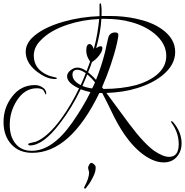

<svg xmlns="http://www.w3.org/2000/svg" viewBox="-20 -768 1100 1142"><path d="M954 198Q885 198 808 132Q718 54 643 -105Q634 -124 620.5 -151.5Q607 -179 588 -215H571Q398 141 172 141Q93 141 47 90Q1 39 1 -42Q1 -127 51 -192Q103 -262 188 -262Q212 -262 233.5 -248Q255 -234 255 -212Q255 -207 252 -205L242 -225Q233 -243 199 -243Q126 -243 79 -168Q38 -103 38 -26Q38 41 69 82Q104 129 168 129Q292 129 409 -38Q441 -84 468.5 -129.5Q496 -175 518 -220Q503 -223 488.5 -227.5Q474 -232 460 -237Q407 -126 337 -35Q237 97 158 97Q148 97 148 90Q148 85 158.5 83Q169 81 193 75Q264 47 344 -62Q373 -102 399.5 -147Q426 -192 450 -242Q379 -275 379 -314Q379 -334 399.5 -350Q420 -366 440 -366Q465 -366 495 -345L516 -402Q493 -434 493 -467Q493 -506 513 -506Q527 -506 538 -477Q551 -524 558.5 -568.5Q566 -613 570 -655Q473 -651 384 -622Q332 -605 291 -581.5Q250 -558 221 -527Q181 -487 181 -437Q181 -354 271 -318Q278 -316 288 -313Q298 -310 312 -307Q318 -306 318 -302Q318 -298 310 -298H308Q277 -298 248 -312Q219 -326 191 -349Q133 -398 133 -460Q133 -504 169 -541Q231 -603 358 -639Q459 -668 572 -672V-740Q572 -748 578 -748Q581 -748 581 -743Q586 -714 584 -673H632Q674 -673 713 -669Q752 -665 789 -657Q835 -647 873 -632Q911 -617 942 -595Q1022 -539 1022 -459Q1022 -381 945 -319Q885 -271 796 -244Q755 -231 709 -224Q663 -217 613 -215L748 -32Q795 31 833 71Q871 111 897 129Q950 165 986 165Q1043 165 1043 89Q1043 21 1000 -38Q997 -43 997 -44Q997 -47 1000 -47Q1005 -47 1011 -40Q1060 18 1060 85Q1060 133 1031 165.5Q1002 198 954 198ZM595 -239Q703 -239 790 -262Q863 -283 910 -321Q969 -369 969 -435Q969 -509 900 -567Q843 -614 762 -636Q724 -647 684 -651.5Q644 -656 603 -656H583Q581 -616 573 -572.5Q565 -529 552 -482Q569 -493 579 -493Q589 -493 589 -482Q589 -462 568 -436Q558 -423 547.5 -414Q537 -405 527 -399Q522 -384 516.5 -369Q511 -354 504 -338Q515 -329 527 -318Q539 -307 551 -293Q583 -372 605 -459Q608 -473 612.5 -494.5Q617 -516 624 -544Q633 -575 665 -575Q684 -575 684 -560Q684 -555 682 -543Q680 -531 676 -512Q661 -447 638.5 -381.5Q616 -316 587 -249ZM460 -262Q468 -279 475.5 -297Q483 -315 490 -333Q461 -353 440 -353Q411 -353 411 -324Q411 -287 460 -262ZM528 -242Q533 -251 537 -260Q541 -269 545 -278Q523 -306 499 -325Q492 -308 485 -291Q478 -274 470 -257Q496 -246 528 -242ZM486 354Q482 354 480.5 350.5Q479 347 483 341Q510 291 510 258Q510 254 507 245Q504 234 504 231Q504 222 510 213Q516 201 523 201Q535 201 547 219V217Q548 217 548.5 223.5Q549 230 549 233Q549 261 521 308Q517 316 509 327Q501 338 490 352Q488 354 486 354Z"/></svg>

Font: Love Light
Style: Regular
Weight: 400
Designer: Robert E. Leuschke
Foundry: Robert E. Leuschke
Version: Version 1.010; ttfautohint (v1.8.3)